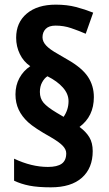

<svg xmlns="http://www.w3.org/2000/svg" viewBox="-20 -781 466 818"><path d="M45.9 -378.9Q45.9 -417.5 62.7 -448.5Q79.6 -479.5 108.9 -499Q80.1 -518.6 64.5 -550.8Q48.8 -583 48.8 -620.1Q48.8 -685.1 94 -723.1Q139.2 -761.2 217.8 -761.2Q265.1 -761.2 303.5 -751.2Q341.8 -741.2 377 -727.1L345.2 -637.2Q314.5 -650.4 283.2 -661.1Q252 -671.9 216.8 -671.9Q188.5 -671.9 174.8 -658Q161.1 -644 161.1 -622.1Q161.1 -604 176.3 -587.4Q191.4 -570.8 227.1 -550.8L268.1 -526.9Q329.1 -492.2 354.5 -454.1Q379.9 -416 379.9 -367.2Q379.9 -285.6 318.8 -240.2Q346.2 -220.2 360.6 -196.3Q375 -172.4 375 -137.2Q375 -64.9 329.1 -23.9Q283.2 17.1 196.8 17.1Q141.6 17.1 105.5 10Q69.3 2.9 40 -11.2V-105Q114.3 -69.8 184.1 -69.8Q223.6 -69.8 242.9 -83.5Q262.2 -97.2 262.2 -127.9Q262.2 -144.5 246.8 -160.4Q231.4 -176.3 196.8 -196.3Q127 -235.4 100.1 -260Q73.2 -284.7 59.6 -313.7Q45.9 -342.8 45.9 -378.9ZM149.9 -389.2Q149.9 -361.8 165.5 -343.3Q181.2 -324.7 221.2 -300.8L251 -283.2Q272 -313.5 272 -350.1Q272 -380.9 248 -408Q224.1 -435.1 182.1 -456.1Q169.4 -448.2 159.7 -430.7Q149.9 -413.1 149.9 -389.2Z"/></svg>

Font: TypoPRO Open Sans Condensed
Style: Bold
Weight: 700
Width: 3
Foundry: Ascender Corporation
Version: Version 1.11